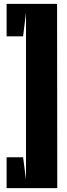

<svg xmlns="http://www.w3.org/2000/svg" viewBox="-20 -820 345 989"><path d="M14 -10H99L114 106V-755L99 -633H14V-800H274L275 149H14Z"/></svg>

Font: Banana Brick
Style: Regular
Weight: 400
Designer: artmaker
Foundry: artmaker
Version: Version 4.000 2011 initial release